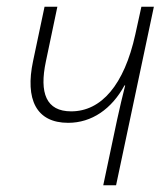

<svg xmlns="http://www.w3.org/2000/svg" viewBox="-20 -549 495 569"><path d="M286 0H324L436 -529H399L381 -447C348 -297 280 -219 191 -219C117 -219 96 -273 116 -367L150 -529H112L78 -368C54 -255 87 -185 182 -185C252 -185 311 -226 349 -296H351C343 -264 335 -231 327 -194Z"/></svg>

Font: Noto Sans SemiCondensed ExtraLight
Style: Italic
Weight: 200
Width: 4
Italic angle: -12°
Designer: Monotype Design Team
Foundry: Monotype Imaging Inc.
Version: Version 2.013